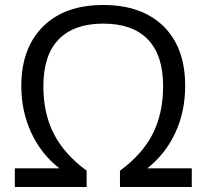

<svg xmlns="http://www.w3.org/2000/svg" viewBox="-20 -745 822 765"><path d="M391.1 -650.9Q274.9 -650.9 213.9 -588.1Q152.8 -525.4 152.8 -401.9Q152.8 -292 195.1 -210.7Q237.3 -129.4 325.2 -64.9V0H39.1V-74.2H216.8Q143.1 -131.8 104 -217.3Q64.9 -302.7 64.9 -401.9Q64.9 -553.2 151.4 -639.2Q237.8 -725.1 391.1 -725.1Q544.9 -725.1 631.3 -640.4Q717.8 -555.7 717.8 -402.8Q717.8 -301.8 679.2 -217.3Q640.6 -132.8 566.9 -74.2H744.1V0H458V-64.9Q547.4 -130.4 588.6 -211.9Q629.9 -293.5 629.9 -401.9Q629.9 -524.9 569.1 -587.9Q508.3 -650.9 391.1 -650.9Z"/></svg>

Font: Zoram GWebM
Style: Regular
Weight: 400
Foundry: Ascender Corporation
Version: Version 1.000